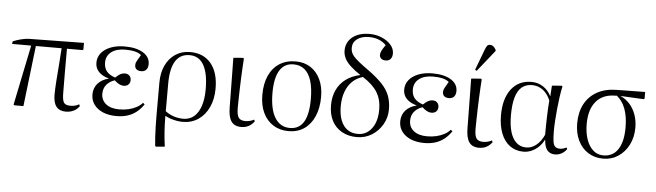

<svg xmlns="http://www.w3.org/2000/svg" viewBox="-56 -1016 5026 1471"><g transform="rotate(5 2457.0 -280.5)"><path d="M467 14Q417 14 393 -16Q369 -46 369 -107Q369 -128 370 -152.5Q371 -177 373 -206.5Q375 -236 378 -273.5Q381 -311 384.5 -359Q388 -407 392 -467H194L139 0H70L63 -5L158 -467H11L14 -487Q25 -492 41 -497.5Q57 -503 74.5 -507.5Q92 -512 108.5 -514.5Q125 -517 135 -517L559 -523V-472L553 -467H433Q433 -417 433 -372Q433 -327 433 -285.5Q433 -244 433.5 -205.5Q434 -167 434 -130Q434 -73 446.5 -53.5Q459 -34 496 -34Q515 -34 532 -38Q549 -42 563 -51L570 -38Q559 -21 543 -9.5Q527 2 507.5 8Q488 14 467 14Z M856 14Q796 14 752 -4.5Q708 -23 683 -56.5Q658 -90 658 -135Q658 -184 687.5 -218.5Q717 -253 772 -267V-268Q722 -281 694.5 -310Q667 -339 667 -380Q667 -423 693 -455Q719 -487 765.5 -505Q812 -523 873 -523Q962 -523 1014.5 -491Q1067 -459 1067 -404Q1067 -376 1053 -360.5Q1039 -345 1014 -345Q991 -345 978 -356Q965 -367 965 -388Q965 -397 968 -406Q971 -415 979.5 -429.5Q988 -444 1002 -468Q984 -484 952.5 -491.5Q921 -499 879 -499Q812 -499 772.5 -469Q733 -439 733 -387Q733 -346 754 -320Q775 -294 820 -279Q843 -301 859 -309Q875 -317 892 -317Q914 -317 927 -304Q940 -291 940 -270Q940 -248 926.5 -235Q913 -222 889 -222Q874 -222 856.5 -230.5Q839 -239 819 -258Q778 -244 755.5 -216Q733 -188 733 -148Q733 -98 770 -68.5Q807 -39 872 -39Q912 -39 945 -47Q978 -55 1005 -69.5Q1032 -84 1050 -105L1063 -94Q1038 -57 1007 -33Q976 -9 938.5 2.5Q901 14 856 14Z M1178 221 1171 216Q1168 186 1165.5 146Q1163 106 1162 62Q1161 18 1161 -24V-270Q1161 -346 1188 -403Q1215 -460 1263.5 -492Q1312 -524 1376 -524Q1479 -524 1536.5 -455Q1594 -386 1594 -262Q1594 -181 1565 -118.5Q1536 -56 1484.5 -21Q1433 14 1365 14Q1342 14 1317 9.5Q1292 5 1270 -2.5Q1248 -10 1230 -20H1229Q1229 11 1230 41Q1231 71 1233 100Q1235 129 1238 157.5Q1241 186 1245 215ZM1366 -10Q1415 -10 1449 -38.5Q1483 -67 1501 -121Q1519 -175 1519 -250Q1519 -373 1482.5 -436.5Q1446 -500 1374 -500Q1302 -500 1265.5 -442Q1229 -384 1229 -268V-56Q1247 -42 1269 -31.5Q1291 -21 1316.5 -15.5Q1342 -10 1366 -10Z M1816 14Q1762 14 1738 -21Q1714 -56 1714 -132Q1714 -153 1713.5 -185Q1713 -217 1712.5 -255.5Q1712 -294 1711.5 -333.5Q1711 -373 1710.5 -408.5Q1710 -444 1709.5 -470.5Q1709 -497 1709 -509L1784 -515L1790 -510Q1788 -483 1786 -445Q1784 -407 1782 -364.5Q1780 -322 1779 -279Q1778 -236 1777 -197Q1776 -158 1776 -129Q1776 -76 1790.5 -55Q1805 -34 1842 -34Q1861 -34 1878 -38.5Q1895 -43 1909 -51L1915 -38Q1904 -22 1888.5 -10Q1873 2 1854.5 8Q1836 14 1816 14Z M2179 14Q2111 14 2060.5 -18Q2010 -50 1982.5 -108Q1955 -166 1955 -245Q1955 -332 1983 -394Q2011 -456 2063.5 -489.5Q2116 -523 2189 -523Q2254 -523 2302.5 -491.5Q2351 -460 2378 -403Q2405 -346 2405 -269Q2405 -183 2377 -119Q2349 -55 2298.5 -20.5Q2248 14 2179 14ZM2187 -11Q2258 -11 2293 -69.5Q2328 -128 2328 -245Q2328 -329 2310.5 -385.5Q2293 -442 2258.5 -470.5Q2224 -499 2173 -499Q2103 -499 2067 -440.5Q2031 -382 2031 -268Q2031 -143 2071.5 -77Q2112 -11 2187 -11Z M2704 14Q2638 14 2588.5 -14Q2539 -42 2512.5 -92.5Q2486 -143 2486 -212Q2486 -278 2510 -329.5Q2534 -381 2580 -415Q2626 -449 2690 -462Q2642 -494 2611.5 -522.5Q2581 -551 2567 -579.5Q2553 -608 2553 -639Q2553 -682 2575.5 -714.5Q2598 -747 2638.5 -764.5Q2679 -782 2733 -782Q2784 -782 2827.5 -763.5Q2871 -745 2897.5 -715Q2924 -685 2924 -648Q2924 -621 2910.5 -605.5Q2897 -590 2873 -590Q2851 -590 2838.5 -601Q2826 -612 2826 -630Q2826 -643 2834 -660Q2842 -677 2863 -707Q2839 -732 2806 -745Q2773 -758 2732 -758Q2675 -758 2640.5 -732.5Q2606 -707 2606 -664Q2606 -646 2611.5 -630.5Q2617 -615 2632 -598Q2647 -581 2675 -558.5Q2703 -536 2748 -504Q2817 -454 2857 -411Q2897 -368 2914 -322Q2931 -276 2931 -218Q2931 -155 2900 -102Q2869 -49 2818 -17.5Q2767 14 2704 14ZM2709 -11Q2776 -11 2816.5 -65.5Q2857 -120 2857 -211Q2857 -288 2823 -343.5Q2789 -399 2711 -449Q2664 -436 2630.5 -403.5Q2597 -371 2579 -322Q2561 -273 2561 -210Q2561 -147 2578.5 -102.5Q2596 -58 2629 -34.5Q2662 -11 2709 -11Z M3223 14Q3163 14 3119 -4.5Q3075 -23 3050 -56.5Q3025 -90 3025 -135Q3025 -184 3054.5 -218.5Q3084 -253 3139 -267V-268Q3089 -281 3061.5 -310Q3034 -339 3034 -380Q3034 -423 3060 -455Q3086 -487 3132.5 -505Q3179 -523 3240 -523Q3329 -523 3381.5 -491Q3434 -459 3434 -404Q3434 -376 3420 -360.5Q3406 -345 3381 -345Q3358 -345 3345 -356Q3332 -367 3332 -388Q3332 -397 3335 -406Q3338 -415 3346.5 -429.5Q3355 -444 3369 -468Q3351 -484 3319.5 -491.5Q3288 -499 3246 -499Q3179 -499 3139.5 -469Q3100 -439 3100 -387Q3100 -346 3121 -320Q3142 -294 3187 -279Q3210 -301 3226 -309Q3242 -317 3259 -317Q3281 -317 3294 -304Q3307 -291 3307 -270Q3307 -248 3293.5 -235Q3280 -222 3256 -222Q3241 -222 3223.5 -230.5Q3206 -239 3186 -258Q3145 -244 3122.5 -216Q3100 -188 3100 -148Q3100 -98 3137 -68.5Q3174 -39 3239 -39Q3279 -39 3312 -47Q3345 -55 3372 -69.5Q3399 -84 3417 -105L3430 -94Q3405 -57 3374 -33Q3343 -9 3305.5 2.5Q3268 14 3223 14Z M3645 14Q3591 14 3567 -21Q3543 -56 3543 -132Q3543 -153 3542.5 -185Q3542 -217 3541.5 -255.5Q3541 -294 3540.5 -333.5Q3540 -373 3539.5 -408.5Q3539 -444 3538.5 -470.5Q3538 -497 3538 -509L3613 -515L3619 -510Q3617 -483 3615 -445Q3613 -407 3611 -364.5Q3609 -322 3608 -279Q3607 -236 3606 -197Q3605 -158 3605 -129Q3605 -76 3619.5 -55Q3634 -34 3671 -34Q3690 -34 3707 -38.5Q3724 -43 3738 -51L3744 -38Q3733 -22 3717.5 -10Q3702 2 3683.5 8Q3665 14 3645 14ZM3575 -572 3562 -579 3622 -738Q3631 -761 3638 -770Q3645 -779 3661 -779Q3674 -779 3684.5 -771Q3695 -763 3706 -744V-736Z M3985 14Q3925 14 3881 -18Q3837 -50 3813.5 -109.5Q3790 -169 3790 -250Q3790 -377 3846 -450.5Q3902 -524 4001 -524Q4051 -524 4090.5 -498.5Q4130 -473 4152 -429H4154L4159 -509L4234 -515L4240 -510Q4232 -474 4225.5 -429Q4219 -384 4214.5 -337Q4210 -290 4207 -246Q4204 -202 4204 -167Q4204 -113 4208.5 -84Q4213 -55 4226 -44Q4239 -33 4262 -33Q4273 -33 4286.5 -36.5Q4300 -40 4312 -47L4318 -35Q4301 -11 4277.5 1.5Q4254 14 4228 14Q4189 14 4168 -12Q4147 -38 4144 -91H4142Q4126 -59 4101.5 -35.5Q4077 -12 4047 1Q4017 14 3985 14ZM4004 -20Q4045 -20 4081 -49Q4117 -78 4140 -130Q4140 -165 4140.5 -197.5Q4141 -230 4142 -262.5Q4143 -295 4144.5 -327.5Q4146 -360 4149 -394Q4127 -446 4090.5 -473Q4054 -500 4007 -500Q3960 -500 3928.5 -473.5Q3897 -447 3881.5 -393Q3866 -339 3866 -256Q3866 -179 3882 -126.5Q3898 -74 3929 -47Q3960 -20 4004 -20Z M4598 14Q4532 14 4482 -18Q4432 -50 4404.5 -107Q4377 -164 4377 -239Q4377 -325 4410.5 -387.5Q4444 -450 4506.5 -484.5Q4569 -519 4656 -520L4875 -523V-472L4869 -467L4691 -476V-475Q4733 -456 4762.5 -422Q4792 -388 4808 -342.5Q4824 -297 4824 -244Q4824 -170 4794.5 -112Q4765 -54 4714 -20Q4663 14 4598 14ZM4597 -11Q4671 -11 4710 -70Q4749 -129 4749 -238Q4749 -322 4727 -381.5Q4705 -441 4661 -476L4651 -475Q4554 -475 4502 -413.5Q4450 -352 4450 -240Q4450 -172 4468.5 -120Q4487 -68 4520 -39.5Q4553 -11 4597 -11Z"/></g></svg>

Font: Literata 60pt Light
Style: Regular
Weight: 300
Designer: Latin by Veronika Burian and Jose Scaglione. Greek by Irene Vlachou. Cyrillic by Vera Evstafieva.
Foundry: TypeTogether
Version: Version 3.103;gftools[0.9.29]